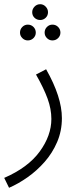

<svg xmlns="http://www.w3.org/2000/svg" viewBox="-37 -662 384 912"><path d="M6 230 -17 183Q96 134 151.5 58Q207 -18 207 -97Q207 -144 189 -193.5Q171 -243 134 -308L182 -333Q257 -201 257 -101Q257 -40 234.5 12.5Q212 65 175 107Q138 149 94 180Q50 211 6 230ZM154 -567Q138 -567 127 -577.5Q116 -588 116 -604Q116 -619 127 -630.5Q138 -642 154 -642Q169 -642 180 -630.5Q191 -619 191 -604Q191 -588 180 -577.5Q169 -567 154 -567ZM95 -470Q80 -470 69 -481Q58 -492 58 -507Q58 -523 69 -534Q80 -545 95 -545Q111 -545 122 -534Q133 -523 133 -507Q133 -492 122 -481Q111 -470 95 -470ZM212 -470Q197 -470 186 -481Q175 -492 175 -507Q175 -523 186 -534Q197 -545 212 -545Q228 -545 239 -534Q250 -523 250 -507Q250 -492 239 -481Q228 -470 212 -470Z"/></svg>

Font: Noto Sans Arabic SemCond Light
Style: Regular
Weight: 300
Width: 4
Designer: Monotype Design Team, Nadine Chahine, Nizar Qandah and Khaled Hosny
Foundry: Monotype Imaging Inc.
Version: Version 2.012; ttfautohint (v1.8.4.7-5d5b)